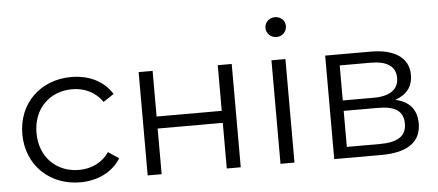

<svg xmlns="http://www.w3.org/2000/svg" viewBox="-50 -855 2219 972"><g transform="rotate(-5 1059.5 -368.5)"><path d="M321 5C410 5 485 -31 528 -99L474 -135C438 -83 382 -58 321 -58C207 -58 122 -139 122 -263C122 -387 207 -468 321 -468C382 -468 438 -443 474 -390L528 -426C485 -495 410 -530 321 -530C165 -530 50 -420 50 -263C50 -107 165 5 321 5Z M735 0V-232H1066V0H1137V-525H1066V-293H735V-525H664V0Z M1375 -641C1406 -641 1427 -665 1427 -693C1427 -721 1404 -742 1375 -742C1346 -742 1323 -720 1323 -692C1323 -664 1346 -641 1375 -641ZM1410 0V-526H1339V0Z M1851 0C1990 0 2054 -52 2054 -143C2054 -188 2039 -221 2010 -244C1994 -257 1973 -266 1946 -272C1961 -277 1975 -284 1987 -292C2020 -315 2036 -348 2036 -391C2036 -479 1963 -526 1844 -526H1612V0ZM1681 -470H1839C1920 -470 1965 -441 1965 -382C1965 -323 1920 -292 1839 -292H1681ZM1681 -239H1855C1944 -239 1984 -211 1984 -147C1984 -83 1937 -56 1848 -56H1681Z"/></g></svg>

Font: Montserrat Z
Style: Regular
Weight: 400
Designer: Julieta Ulanovsky
Foundry: Julieta Ulanovsky
Version: Version 8.000